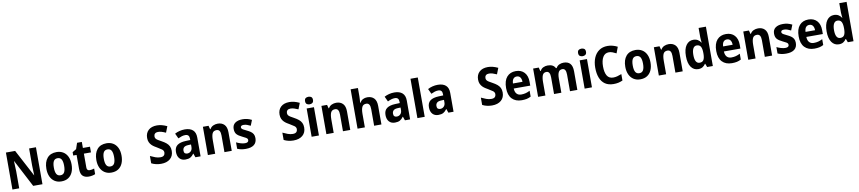

<svg xmlns="http://www.w3.org/2000/svg" viewBox="35 -2201 16331 3652"><g transform="rotate(-10 8200.0 -375.0)"><path d="M663 0H484L210 -525H206Q208 -468 210 -421Q212 -374 214 -328V0H83V-714H261L535 -196H538Q536 -253 534 -297Q532 -341 531 -387V-714H663Z M1274 -274Q1274 -189 1246 -125Q1218 -61 1163.5 -25.5Q1109 10 1029 10Q955 10 900.5 -25Q846 -60 816.5 -124Q787 -188 787 -274Q787 -406 850 -481Q913 -556 1032 -556Q1103 -556 1157.5 -523.5Q1212 -491 1243 -428Q1274 -365 1274 -274ZM931 -274Q931 -191 954.5 -149.5Q978 -108 1031 -108Q1083 -108 1106.5 -149.5Q1130 -191 1130 -274Q1130 -357 1106.5 -397.5Q1083 -438 1030 -438Q978 -438 954.5 -397.5Q931 -357 931 -274Z M1597 -107Q1619 -107 1639.5 -111.5Q1660 -116 1683 -123V-15Q1660 -4 1626.5 3Q1593 10 1556 10Q1483 10 1441 -29.5Q1399 -69 1399 -168V-436H1334V-501L1409 -546L1448 -662H1540V-546H1677V-436H1540V-166Q1540 -107 1597 -107Z M2239 -274Q2239 -189 2211 -125Q2183 -61 2128.5 -25.5Q2074 10 1994 10Q1920 10 1865.5 -25Q1811 -60 1781.5 -124Q1752 -188 1752 -274Q1752 -406 1815 -481Q1878 -556 1997 -556Q2068 -556 2122.5 -523.5Q2177 -491 2208 -428Q2239 -365 2239 -274ZM1896 -274Q1896 -191 1919.5 -149.5Q1943 -108 1996 -108Q2048 -108 2071.5 -149.5Q2095 -191 2095 -274Q2095 -357 2071.5 -397.5Q2048 -438 1995 -438Q1943 -438 1919.5 -397.5Q1896 -357 1896 -274Z M3195 -199Q3195 -101 3130.5 -45.5Q3066 10 2954 10Q2907 10 2859 -0.5Q2811 -11 2769 -33V-174Q2816 -151 2865 -133Q2914 -115 2962 -115Q3011 -115 3031.5 -137Q3052 -159 3052 -192Q3052 -230 3017.5 -255Q2983 -280 2931 -310Q2910 -322 2883.5 -338.5Q2857 -355 2832.5 -379Q2808 -403 2792 -437.5Q2776 -472 2776 -520Q2776 -614 2835 -669Q2894 -724 3000 -724Q3047 -724 3093.5 -712Q3140 -700 3194 -675L3148 -557Q3101 -578 3067 -588Q3033 -598 2998 -598Q2960 -598 2939.5 -578Q2919 -558 2919 -526Q2919 -500 2931.5 -482.5Q2944 -465 2970.5 -449Q2997 -433 3037 -411Q3087 -384 3122.5 -355Q3158 -326 3176.5 -288.5Q3195 -251 3195 -199Z M3508 -557Q3609 -557 3663 -509Q3717 -461 3717 -364V0H3617L3591 -74H3587Q3556 -30 3520 -10Q3484 10 3424 10Q3352 10 3311 -36Q3270 -82 3270 -163Q3270 -250 3325.5 -291.5Q3381 -333 3490 -337L3577 -340V-366Q3577 -449 3500 -449Q3465 -449 3431.5 -438.5Q3398 -428 3361 -410L3315 -509Q3357 -532 3406.5 -544.5Q3456 -557 3508 -557ZM3526 -252Q3465 -250 3440 -226Q3415 -202 3415 -162Q3415 -127 3432 -112Q3449 -97 3478 -97Q3520 -97 3548.5 -126Q3577 -155 3577 -206V-254Z M4144 -556Q4224 -556 4271.5 -507.5Q4319 -459 4319 -358V0H4178V-321Q4178 -379 4160 -409Q4142 -439 4101 -439Q4043 -439 4021 -395Q3999 -351 3999 -260V0H3858V-546H3967L3985 -477H3993Q4016 -519 4057 -537.5Q4098 -556 4144 -556Z M4805 -161Q4805 -76 4750 -33Q4695 10 4591 10Q4541 10 4503 2.5Q4465 -5 4427 -21V-145Q4465 -126 4510 -112.5Q4555 -99 4594 -99Q4630 -99 4646.5 -112Q4663 -125 4663 -147Q4663 -160 4657.5 -171Q4652 -182 4630 -196Q4608 -210 4560 -232Q4491 -264 4459 -300.5Q4427 -337 4427 -404Q4427 -479 4480 -517.5Q4533 -556 4625 -556Q4671 -556 4713 -546Q4755 -536 4800 -513L4758 -407Q4723 -424 4692 -435.5Q4661 -447 4626 -447Q4568 -447 4568 -409Q4568 -397 4575 -386.5Q4582 -376 4603 -363.5Q4624 -351 4667 -331Q4708 -312 4739 -290.5Q4770 -269 4787.5 -238.5Q4805 -208 4805 -161Z M5753 -199Q5753 -101 5688.5 -45.5Q5624 10 5512 10Q5465 10 5417 -0.5Q5369 -11 5327 -33V-174Q5374 -151 5423 -133Q5472 -115 5520 -115Q5569 -115 5589.5 -137Q5610 -159 5610 -192Q5610 -230 5575.5 -255Q5541 -280 5489 -310Q5468 -322 5441.5 -338.5Q5415 -355 5390.5 -379Q5366 -403 5350 -437.5Q5334 -472 5334 -520Q5334 -614 5393 -669Q5452 -724 5558 -724Q5605 -724 5651.5 -712Q5698 -700 5752 -675L5706 -557Q5659 -578 5625 -588Q5591 -598 5556 -598Q5518 -598 5497.5 -578Q5477 -558 5477 -526Q5477 -500 5489.5 -482.5Q5502 -465 5528.5 -449Q5555 -433 5595 -411Q5645 -384 5680.5 -355Q5716 -326 5734.5 -288.5Q5753 -251 5753 -199Z M5933 -760Q5967 -760 5988 -743.5Q6009 -727 6009 -687Q6009 -648 5987.5 -631Q5966 -614 5933 -614Q5899 -614 5877.5 -631Q5856 -648 5856 -687Q5856 -727 5877 -743.5Q5898 -760 5933 -760ZM6003 -546V0H5862V-546Z M6433 -556Q6513 -556 6560.5 -507.5Q6608 -459 6608 -358V0H6467V-321Q6467 -379 6449 -409Q6431 -439 6390 -439Q6332 -439 6310 -395Q6288 -351 6288 -260V0H6147V-546H6256L6274 -477H6282Q6305 -519 6346 -537.5Q6387 -556 6433 -556Z M6890 -599Q6890 -564 6887 -529Q6884 -494 6882 -476H6890Q6912 -517 6949 -536.5Q6986 -556 7033 -556Q7115 -556 7162.5 -507.5Q7210 -459 7210 -358V0H7069V-321Q7069 -439 6993 -439Q6934 -439 6912 -393.5Q6890 -348 6890 -260V0H6749V-760H6890Z M7555 -557Q7656 -557 7710 -509Q7764 -461 7764 -364V0H7664L7638 -74H7634Q7603 -30 7567 -10Q7531 10 7471 10Q7399 10 7358 -36Q7317 -82 7317 -163Q7317 -250 7372.5 -291.5Q7428 -333 7537 -337L7624 -340V-366Q7624 -449 7547 -449Q7512 -449 7478.5 -438.5Q7445 -428 7408 -410L7362 -509Q7404 -532 7453.5 -544.5Q7503 -557 7555 -557ZM7573 -252Q7512 -250 7487 -226Q7462 -202 7462 -162Q7462 -127 7479 -112Q7496 -97 7525 -97Q7567 -97 7595.5 -126Q7624 -155 7624 -206V-254Z M8046 0H7905V-760H8046Z M8394 -557Q8495 -557 8549 -509Q8603 -461 8603 -364V0H8503L8477 -74H8473Q8442 -30 8406 -10Q8370 10 8310 10Q8238 10 8197 -36Q8156 -82 8156 -163Q8156 -250 8211.5 -291.5Q8267 -333 8376 -337L8463 -340V-366Q8463 -449 8386 -449Q8351 -449 8317.5 -438.5Q8284 -428 8247 -410L8201 -509Q8243 -532 8292.5 -544.5Q8342 -557 8394 -557ZM8412 -252Q8351 -250 8326 -226Q8301 -202 8301 -162Q8301 -127 8318 -112Q8335 -97 8364 -97Q8406 -97 8434.5 -126Q8463 -155 8463 -206V-254Z M9587 -199Q9587 -101 9522.5 -45.5Q9458 10 9346 10Q9299 10 9251 -0.5Q9203 -11 9161 -33V-174Q9208 -151 9257 -133Q9306 -115 9354 -115Q9403 -115 9423.5 -137Q9444 -159 9444 -192Q9444 -230 9409.5 -255Q9375 -280 9323 -310Q9302 -322 9275.5 -338.5Q9249 -355 9224.5 -379Q9200 -403 9184 -437.5Q9168 -472 9168 -520Q9168 -614 9227 -669Q9286 -724 9392 -724Q9439 -724 9485.5 -712Q9532 -700 9586 -675L9540 -557Q9493 -578 9459 -588Q9425 -598 9390 -598Q9352 -598 9331.5 -578Q9311 -558 9311 -526Q9311 -500 9323.5 -482.5Q9336 -465 9362.5 -449Q9389 -433 9429 -411Q9479 -384 9514.5 -355Q9550 -326 9568.5 -288.5Q9587 -251 9587 -199Z M9901 -556Q10006 -556 10066 -490.5Q10126 -425 10126 -309V-236H9807Q9809 -170 9840.5 -134.5Q9872 -99 9929 -99Q9976 -99 10015.5 -109.5Q10055 -120 10097 -142V-29Q10059 -8 10017.5 1Q9976 10 9921 10Q9801 10 9733 -61Q9665 -132 9665 -269Q9665 -411 9728.5 -483.5Q9792 -556 9901 -556ZM9901 -452Q9862 -452 9837 -424Q9812 -396 9809 -333H9993Q9993 -386 9970 -419Q9947 -452 9901 -452Z M10824 -556Q10909 -556 10951.5 -508Q10994 -460 10994 -358V0H10852V-320Q10852 -439 10781 -439Q10729 -439 10707 -397.5Q10685 -356 10685 -275V0H10544V-321Q10544 -439 10473 -439Q10418 -439 10397.5 -392.5Q10377 -346 10377 -259V0H10236V-546H10345L10362 -476H10371Q10393 -519 10433.5 -537.5Q10474 -556 10517 -556Q10628 -556 10665 -478H10679Q10701 -519 10740.5 -537.5Q10780 -556 10824 -556Z M11206 -760Q11240 -760 11261 -743.5Q11282 -727 11282 -687Q11282 -648 11260.5 -631Q11239 -614 11206 -614Q11172 -614 11150.5 -631Q11129 -648 11129 -687Q11129 -727 11150 -743.5Q11171 -760 11206 -760ZM11276 -546V0H11135V-546Z M11708 -601Q11630 -601 11591 -533.5Q11552 -466 11552 -355Q11552 -239 11589.5 -176Q11627 -113 11709 -113Q11747 -113 11785.5 -123Q11824 -133 11870 -151V-27Q11828 -8 11786.5 1Q11745 10 11694 10Q11595 10 11530.5 -34.5Q11466 -79 11434 -161Q11402 -243 11402 -356Q11402 -464 11437 -547Q11472 -630 11539.5 -677Q11607 -724 11704 -724Q11754 -724 11802 -711Q11850 -698 11894 -675L11849 -555Q11813 -574 11777.5 -587.5Q11742 -601 11708 -601Z M12455 -274Q12455 -189 12427 -125Q12399 -61 12344.5 -25.5Q12290 10 12210 10Q12136 10 12081.5 -25Q12027 -60 11997.5 -124Q11968 -188 11968 -274Q11968 -406 12031 -481Q12094 -556 12213 -556Q12284 -556 12338.5 -523.5Q12393 -491 12424 -428Q12455 -365 12455 -274ZM12112 -274Q12112 -191 12135.5 -149.5Q12159 -108 12212 -108Q12264 -108 12287.5 -149.5Q12311 -191 12311 -274Q12311 -357 12287.5 -397.5Q12264 -438 12211 -438Q12159 -438 12135.5 -397.5Q12112 -357 12112 -274Z M12854 -556Q12934 -556 12981.5 -507.5Q13029 -459 13029 -358V0H12888V-321Q12888 -379 12870 -409Q12852 -439 12811 -439Q12753 -439 12731 -395Q12709 -351 12709 -260V0H12568V-546H12677L12695 -477H12703Q12726 -519 12767 -537.5Q12808 -556 12854 -556Z M13329 10Q13242 10 13190.5 -63Q13139 -136 13139 -273Q13139 -410 13191 -483Q13243 -556 13330 -556Q13381 -556 13417 -534Q13453 -512 13475 -476H13479Q13477 -497 13473.5 -524Q13470 -551 13470 -579V-760H13611V0H13501L13476 -67H13470Q13447 -32 13414 -11Q13381 10 13329 10ZM13376 -105Q13430 -105 13452.5 -142Q13475 -179 13476 -255V-277Q13476 -357 13453.5 -398Q13431 -439 13375 -439Q13330 -439 13306 -396Q13282 -353 13282 -272Q13282 -105 13376 -105Z M13960 -556Q14065 -556 14125 -490.5Q14185 -425 14185 -309V-236H13866Q13868 -170 13899.5 -134.5Q13931 -99 13988 -99Q14035 -99 14074.5 -109.5Q14114 -120 14156 -142V-29Q14118 -8 14076.5 1Q14035 10 13980 10Q13860 10 13792 -61Q13724 -132 13724 -269Q13724 -411 13787.5 -483.5Q13851 -556 13960 -556ZM13960 -452Q13921 -452 13896 -424Q13871 -396 13868 -333H14052Q14052 -386 14029 -419Q14006 -452 13960 -452Z M14581 -556Q14661 -556 14708.5 -507.5Q14756 -459 14756 -358V0H14615V-321Q14615 -379 14597 -409Q14579 -439 14538 -439Q14480 -439 14458 -395Q14436 -351 14436 -260V0H14295V-546H14404L14422 -477H14430Q14453 -519 14494 -537.5Q14535 -556 14581 -556Z M15242 -161Q15242 -76 15187 -33Q15132 10 15028 10Q14978 10 14940 2.5Q14902 -5 14864 -21V-145Q14902 -126 14947 -112.5Q14992 -99 15031 -99Q15067 -99 15083.5 -112Q15100 -125 15100 -147Q15100 -160 15094.5 -171Q15089 -182 15067 -196Q15045 -210 14997 -232Q14928 -264 14896 -300.5Q14864 -337 14864 -404Q14864 -479 14917 -517.5Q14970 -556 15062 -556Q15108 -556 15150 -546Q15192 -536 15237 -513L15195 -407Q15160 -424 15129 -435.5Q15098 -447 15063 -447Q15005 -447 15005 -409Q15005 -397 15012 -386.5Q15019 -376 15040 -363.5Q15061 -351 15104 -331Q15145 -312 15176 -290.5Q15207 -269 15224.5 -238.5Q15242 -208 15242 -161Z M15552 -556Q15657 -556 15717 -490.5Q15777 -425 15777 -309V-236H15458Q15460 -170 15491.5 -134.5Q15523 -99 15580 -99Q15627 -99 15666.5 -109.5Q15706 -120 15748 -142V-29Q15710 -8 15668.5 1Q15627 10 15572 10Q15452 10 15384 -61Q15316 -132 15316 -269Q15316 -411 15379.5 -483.5Q15443 -556 15552 -556ZM15552 -452Q15513 -452 15488 -424Q15463 -396 15460 -333H15644Q15644 -386 15621 -419Q15598 -452 15552 -452Z M16046 10Q15959 10 15907.5 -63Q15856 -136 15856 -273Q15856 -410 15908 -483Q15960 -556 16047 -556Q16098 -556 16134 -534Q16170 -512 16192 -476H16196Q16194 -497 16190.5 -524Q16187 -551 16187 -579V-760H16328V0H16218L16193 -67H16187Q16164 -32 16131 -11Q16098 10 16046 10ZM16093 -105Q16147 -105 16169.5 -142Q16192 -179 16193 -255V-277Q16193 -357 16170.5 -398Q16148 -439 16092 -439Q16047 -439 16023 -396Q15999 -353 15999 -272Q15999 -105 16093 -105Z"/></g></svg>

Font: Noto Sans Sinhala SemiCondensed
Style: Bold
Weight: 700
Width: 4
Designer: Jelle Bosma - Monotype Design Team
Foundry: Monotype Imaging Inc.
Version: Version 2.006; ttfautohint (v1.8.4.7-5d5b)